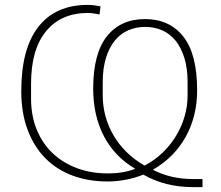

<svg xmlns="http://www.w3.org/2000/svg" viewBox="-20 -730 902 785"><path d="M808 35H769Q712 35 662 22.5Q612 10 566 -16Q531 -2 493.5 5Q456 12 420 12Q342 12 277 -12Q212 -36 165.5 -83Q119 -130 93 -199Q67 -268 67 -358Q67 -531 137 -620.5Q207 -710 339 -710Q353 -710 367 -708Q381 -706 391 -704L387 -671Q377 -673 363.5 -675Q350 -677 339 -677Q230 -677 168.5 -602.5Q107 -528 107 -388V-327Q107 -255 131 -198Q155 -141 197 -102Q239 -63 296 -42Q353 -21 420 -21Q485 -21 533 -40Q450 -88 405.5 -172Q361 -256 361 -368Q361 -511 417 -581.5Q473 -652 573 -652Q673 -652 729.5 -580.5Q786 -509 786 -361Q786 -255 739.5 -171Q693 -87 605 -36Q677 2 769 2H808ZM400 -341Q400 -253 444 -177Q488 -101 571 -53Q613 -75 645.5 -106.5Q678 -138 700.5 -175.5Q723 -213 735 -255Q747 -297 747 -341V-393Q747 -450 734 -492.5Q721 -535 698 -563.5Q675 -592 643 -606Q611 -620 574 -620Q536 -620 504 -606Q472 -592 449 -563.5Q426 -535 413 -492.5Q400 -450 400 -393Z"/></svg>

Font: IBM Plex Sans ExtLt
Style: Regular
Weight: 200
Designer: Mike Abbink, Paul van der Laan, Pieter van Rosmalen
Foundry: Bold Monday
Version: Version 3.005